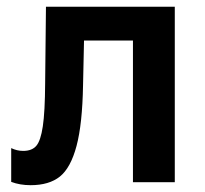

<svg xmlns="http://www.w3.org/2000/svg" viewBox="-20 -540 608 569"><path d="M70.8 8.8Q39.1 8.8 13.2 -1V-101.1Q30.3 -92.8 48.8 -92.8Q74.7 -92.8 87.6 -107.9Q100.6 -123 106.9 -165.8Q113.3 -208.5 113.8 -293.9L116.2 -520H498V0H374V-419.9H229L226.1 -287.1Q224.1 -172.4 206.8 -107.4Q189.5 -42.5 157.5 -16.8Q125.5 8.8 70.8 8.8Z"/></svg>

Font: Fixel Text SemiBold
Style: Regular
Weight: 600
Width: 4
Designer: AlfaBravo + MacPaw
Foundry: Kyrylo Tkachov, Marchela Mozhyna, Serhii Makarenko, Maria Weinstein, Zakhar Kryvoshyya
Version: Version 1.211